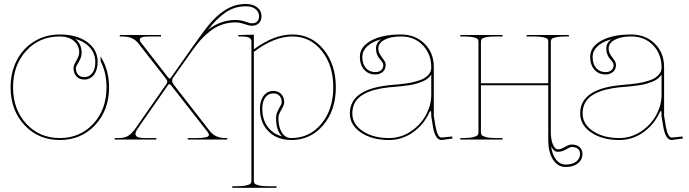

<svg xmlns="http://www.w3.org/2000/svg" viewBox="-20 -694 3428 955"><path d="M354.5 -500.5Q385.3 -475.6 386.2 -433.1Q386.2 -416 379.2 -400.6Q372.1 -385.3 364.7 -373.8Q357.4 -362.3 357.4 -355.5Q357.4 -334.5 368.7 -322.5Q379.9 -310.5 399.4 -310.5Q423.8 -310.5 439 -330.3Q454.1 -350.1 454.1 -386.2Q453.6 -426.8 428 -456.5Q402.3 -486.3 354.5 -500.5ZM277.3 -522.5Q361.8 -522.5 413.6 -485.1Q465.3 -447.8 465.8 -386.7Q465.8 -346.7 447.5 -322.5Q429.2 -298.3 399.4 -298.3Q375 -298.3 360.4 -314Q345.7 -329.6 345.7 -355.5Q345.7 -368.2 359.9 -392.3Q374 -416.5 374 -433.1Q373.5 -468.8 347.2 -490.7Q320.8 -512.7 277.3 -512.7Q175.8 -512.7 110.4 -441.2Q44.9 -369.6 44.9 -259.8Q44.9 -149.9 110.6 -78.6Q176.3 -7.3 277.3 -7.3Q378.4 -7.3 444.1 -78.6Q509.8 -149.9 509.8 -259.8Q509.8 -332 480.5 -389.2L480 -414.1Q522.5 -346.7 522.5 -259.8Q522.5 -146 453.1 -71.8Q383.8 2.4 277.3 2.4Q170.9 2.4 101.8 -71.8Q32.7 -146 32.7 -259.8Q32.7 -335 64 -394.8Q95.2 -454.6 151.1 -488.5Q207 -522.5 277.3 -522.5Z M1014.2 -545.9Q1078.1 -594.7 1150.9 -594.7Q1175.8 -594.7 1199.7 -586.4Q1223.6 -578.1 1233.4 -578.1Q1250 -578.1 1259.3 -587.2Q1268.6 -596.2 1268.6 -612.8Q1268.6 -634.8 1251.2 -648.7Q1233.9 -662.6 1202.6 -662.6Q1147.9 -662.6 1104.2 -633.5Q1060.5 -604.5 1014.2 -545.9ZM575.7 -520H780.8V-512.7H730Q698.2 -512.7 686.8 -508.8Q675.3 -504.9 675.3 -495.6Q675.3 -490.2 681.2 -482.4L814.9 -310.5Q821.3 -302.7 824.2 -302.7Q825.7 -302.7 833.5 -312.5L931.2 -451.7Q996.6 -544.9 1024.9 -577.6Q1090.8 -653.3 1158.7 -669.4Q1179.7 -674.3 1202.6 -674.3Q1237.8 -674.3 1259.3 -657.5Q1280.8 -640.6 1280.8 -612.8Q1280.8 -591.8 1267.6 -578.9Q1254.4 -565.9 1233.4 -565.9Q1219.2 -565.9 1195.8 -574.2Q1172.4 -582.5 1150.9 -582.5Q1114.7 -582.5 1082.3 -570.8Q1049.8 -559.1 1023.4 -537.8Q997.1 -516.6 977.8 -495.1Q958.5 -473.6 939 -445.8L840.3 -306.6Q836.4 -301.3 836.4 -289.6Q836.4 -283.2 844.2 -272.9L1023.4 -42.5Q1050.8 -7.3 1101.1 -7.3H1110.4Q1110.8 0 1110.4 0H914.1V-7.3H957Q1019 -7.3 1019 -22Q1019 -29.8 1012.7 -37.6L832 -268.1Q825.7 -275.9 822.8 -275.9Q820.8 -275.9 818.1 -273.4Q815.4 -271 814.9 -269.5L665.5 -55.2Q653.8 -38.1 653.8 -28.8Q653.8 -17.1 665.3 -12.2Q676.8 -7.3 704.1 -7.3H757.3V0H550.3V-7.3H570.3Q600.6 -7.3 618.7 -19Q636.7 -30.8 657.2 -60.1L806.6 -274.4Q812 -282.2 812 -289.6Q812 -294.4 802.7 -306.2L668 -478.5Q641.6 -512.7 588.9 -512.7H575.7Z M1382.3 -15.6Q1353 -46.4 1353 -106.9Q1353 -124 1360.1 -139.4Q1367.2 -154.8 1374.3 -166.3Q1381.3 -177.7 1381.3 -184.6Q1381.3 -205.6 1370.1 -217.5Q1358.9 -229.5 1339.4 -229.5Q1314.9 -229.5 1299.8 -209.5Q1284.7 -189.5 1284.7 -153.3Q1284.7 -100.6 1310.5 -64.7Q1336.4 -28.8 1382.3 -15.6ZM1165.5 -520H1177.7L1242.7 -521.5V-448.7Q1342.8 -522.5 1434.1 -522.5Q1528.3 -522.5 1589.4 -448Q1650.4 -373.5 1650.4 -259.8Q1650.4 -146 1587.9 -71.8Q1525.4 2.4 1428.7 2.4Q1358.4 2.4 1315.7 -40.3Q1272.9 -83 1272.9 -153.3Q1272.9 -193.4 1291.3 -217.5Q1309.6 -241.7 1339.4 -241.7Q1363.8 -241.7 1378.7 -226.1Q1393.6 -210.4 1393.6 -184.6Q1393.6 -171.9 1379.2 -147.7Q1364.7 -123.5 1364.7 -106.9Q1364.7 -62 1382.1 -34.7Q1399.4 -7.3 1428.7 -7.3Q1520 -7.3 1578.9 -78.6Q1637.7 -149.9 1637.7 -259.8Q1637.7 -369.6 1580.3 -441.2Q1522.9 -512.7 1434.1 -512.7Q1344.2 -512.7 1242.7 -436V205.1Q1242.7 213.9 1246.8 219Q1251 224.1 1268.3 228.3Q1285.6 232.4 1317.9 232.4H1355.5V240.2H1135.3V232.4H1155.3Q1187.5 232.4 1204.8 228.3Q1222.2 224.1 1226.3 219Q1230.5 213.9 1230.5 205.1V-487.3Q1230.5 -501.5 1218.5 -507.1Q1206.5 -512.7 1177.7 -512.7H1165.5Z M1874.5 -498.5Q1829.6 -485.8 1805.9 -463.1Q1782.2 -440.4 1782.2 -411.6Q1782.2 -376 1799.8 -355.7Q1817.4 -335.4 1846.7 -335.4Q1865.7 -335.4 1876.2 -345.2Q1886.7 -355 1886.7 -370.6Q1886.7 -377 1881.1 -385.3Q1875.5 -393.6 1868.4 -401.1Q1861.3 -408.7 1855.7 -422.6Q1850.1 -436.5 1850.1 -453.1Q1850.1 -479.5 1874.5 -498.5ZM1973.1 -522.5Q2045.4 -522.5 2091.6 -476.8Q2137.7 -431.2 2137.7 -360.4V-117.7L2145.5 -69.8Q2155.3 -10.3 2175.8 -9.8L2229.5 -15.1L2230.5 -4.9L2175.8 2.4H2175.3Q2144 2.4 2132.8 -67.9Q2131.8 -73.2 2129.9 -85.9Q2127.9 -98.6 2126.5 -106.9Q2125 -115.2 2125 -117.2V-127.9Q2125 -141.6 2121.6 -141.6Q2118.2 -141.6 2113.8 -130.9Q2086.4 -72.8 2033.2 -35.2Q1980 2.4 1915 2.4Q1830.1 2.4 1775.1 -34.9Q1720.2 -72.3 1720.2 -129.9Q1720.2 -249.5 1914.6 -270Q1920.4 -270.5 1939.9 -272.5Q1959.5 -274.4 1970.9 -275.4Q1982.4 -276.4 2002.4 -279.3Q2022.5 -282.2 2035.4 -285.4Q2048.3 -288.6 2064.7 -293.9Q2081.1 -299.3 2091.3 -305.7Q2101.6 -312 2110.4 -321.3Q2119.1 -330.6 2122.6 -341.3Q2125 -350.1 2125 -357.4V-360.4Q2124.5 -426.3 2082.5 -469.5Q2040.5 -512.7 1974.6 -512.7Q1923.8 -512.7 1892.8 -496.3Q1861.8 -480 1861.8 -453.1Q1861.8 -436 1870.8 -421.9Q1879.9 -407.7 1889.2 -395.5Q1898.4 -383.3 1898.4 -370.6Q1898.4 -349.6 1884 -336.7Q1869.6 -323.7 1846.7 -323.7Q1812 -323.7 1791 -347.7Q1770 -371.6 1770 -411.6Q1770 -461.4 1825.9 -491.9Q1881.8 -522.5 1973.1 -522.5ZM2125 -323.2Q2118.2 -312 2106.2 -302.7Q2094.2 -293.5 2077.9 -287.1Q2061.5 -280.8 2046.4 -276.6Q2031.2 -272.5 2010 -269.5Q1988.8 -266.6 1975.8 -265.1Q1962.9 -263.7 1942.1 -262Q1921.4 -260.3 1915.5 -259.8Q1875 -255.4 1843.8 -247.1Q1812.5 -238.8 1786.4 -223.9Q1760.3 -209 1746.3 -185.3Q1732.4 -161.6 1732.4 -129.9Q1732.4 -76.7 1783.9 -42Q1835.4 -7.3 1915 -7.3Q1972.2 -7.3 2021.2 -39.1Q2070.3 -70.8 2097.7 -120.4Q2125 -169.9 2125 -222.7Z M2721.2 33.7Q2727.1 77.1 2746.6 100.8Q2766.1 124.5 2793.5 124.5Q2827.1 124.5 2846.2 109.6Q2865.2 94.7 2865.2 71.3Q2865.2 55.7 2854.5 46.4Q2843.8 37.1 2824.2 37.1Q2815.4 37.1 2795.7 49.1Q2775.9 61 2754.4 61Q2734.4 61 2721.2 33.7ZM2269.5 -520H2479.5V-512.7H2447.3Q2415 -512.7 2397.7 -508.8Q2380.4 -504.9 2376.2 -500Q2372.1 -495.1 2372.1 -486.3V-279.8H2707V-486.3Q2707 -495.1 2703.1 -500Q2699.2 -504.9 2681.9 -508.8Q2664.6 -512.7 2632.3 -512.7H2599.6V-520H2809.6V-512.7H2794.9Q2762.7 -512.7 2745.4 -508.8Q2728 -504.9 2723.9 -500Q2719.7 -495.1 2719.7 -486.3V-38.1Q2719.7 0 2730.2 24.4Q2740.7 48.8 2754.4 48.8Q2769.5 48.8 2789.6 36.9Q2809.6 24.9 2824.2 24.9Q2848.1 24.9 2862.5 37.6Q2877 50.3 2877 71.3Q2877 100.6 2854 118.7Q2831.1 136.7 2793.5 136.7Q2754.4 136.7 2730.7 99.9Q2707 63 2707 2.4V-270H2372.1V-36.1Q2372.1 -27.3 2376.2 -22Q2380.4 -16.6 2397.7 -12Q2415 -7.3 2447.3 -7.3H2479.5V0H2269.5V-7.3H2284.7Q2316.9 -7.3 2334.2 -12Q2351.6 -16.6 2355.7 -22Q2359.9 -27.3 2359.9 -36.1V-486.3Q2359.9 -495.1 2355.7 -500Q2351.6 -504.9 2334.2 -508.8Q2316.9 -512.7 2284.7 -512.7H2269.5Z M3020 -498.5Q2975.1 -485.8 2951.4 -463.1Q2927.7 -440.4 2927.7 -411.6Q2927.7 -376 2945.3 -355.7Q2962.9 -335.4 2992.2 -335.4Q3011.2 -335.4 3021.7 -345.2Q3032.2 -355 3032.2 -370.6Q3032.2 -377 3026.6 -385.3Q3021 -393.6 3013.9 -401.1Q3006.8 -408.7 3001.2 -422.6Q2995.6 -436.5 2995.6 -453.1Q2995.6 -479.5 3020 -498.5ZM3118.7 -522.5Q3190.9 -522.5 3237.1 -476.8Q3283.2 -431.2 3283.2 -360.4V-117.7L3291 -69.8Q3300.8 -10.3 3321.3 -9.8L3375 -15.1L3376 -4.9L3321.3 2.4H3320.8Q3289.6 2.4 3278.3 -67.9Q3277.3 -73.2 3275.4 -85.9Q3273.4 -98.6 3272 -106.9Q3270.5 -115.2 3270.5 -117.2V-127.9Q3270.5 -141.6 3267.1 -141.6Q3263.7 -141.6 3259.3 -130.9Q3231.9 -72.8 3178.7 -35.2Q3125.5 2.4 3060.5 2.4Q2975.6 2.4 2920.7 -34.9Q2865.7 -72.3 2865.7 -129.9Q2865.7 -249.5 3060.1 -270Q3065.9 -270.5 3085.4 -272.5Q3105 -274.4 3116.5 -275.4Q3127.9 -276.4 3147.9 -279.3Q3168 -282.2 3180.9 -285.4Q3193.8 -288.6 3210.2 -293.9Q3226.6 -299.3 3236.8 -305.7Q3247.1 -312 3255.9 -321.3Q3264.6 -330.6 3268.1 -341.3Q3270.5 -350.1 3270.5 -357.4V-360.4Q3270 -426.3 3228 -469.5Q3186 -512.7 3120.1 -512.7Q3069.3 -512.7 3038.3 -496.3Q3007.3 -480 3007.3 -453.1Q3007.3 -436 3016.4 -421.9Q3025.4 -407.7 3034.7 -395.5Q3043.9 -383.3 3043.9 -370.6Q3043.9 -349.6 3029.5 -336.7Q3015.1 -323.7 2992.2 -323.7Q2957.5 -323.7 2936.5 -347.7Q2915.5 -371.6 2915.5 -411.6Q2915.5 -461.4 2971.4 -491.9Q3027.3 -522.5 3118.7 -522.5ZM3270.5 -323.2Q3263.7 -312 3251.7 -302.7Q3239.7 -293.5 3223.4 -287.1Q3207 -280.8 3191.9 -276.6Q3176.8 -272.5 3155.5 -269.5Q3134.3 -266.6 3121.3 -265.1Q3108.4 -263.7 3087.6 -262Q3066.9 -260.3 3061 -259.8Q3020.5 -255.4 2989.3 -247.1Q2958 -238.8 2931.9 -223.9Q2905.8 -209 2891.8 -185.3Q2877.9 -161.6 2877.9 -129.9Q2877.9 -76.7 2929.4 -42Q2981 -7.3 3060.5 -7.3Q3117.7 -7.3 3166.7 -39.1Q3215.8 -70.8 3243.2 -120.4Q3270.5 -169.9 3270.5 -222.7Z"/></svg>

Font: ZnikomitNo24
Style: Thin
Weight: 300
Designer: gluk
Foundry: gluk
Version: Version 0.55